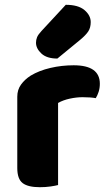

<svg xmlns="http://www.w3.org/2000/svg" viewBox="-20 -772 451 800"><path d="M222 -343V-229H52V-369Q52 -398 67.5 -419.5Q83 -441 108 -457Q143 -478 190 -489Q237 -500 287 -500Q396 -500 396 -423Q396 -405 391 -389.5Q386 -374 379 -363Q369 -365 355 -366Q341 -367 324 -367Q299 -367 271 -361Q243 -355 222 -343ZM52 -264H222V-1Q211 2 190.5 5Q170 8 146 8Q97 8 74.5 -9Q52 -26 52 -72ZM153 -643 254 -752Q306 -752 332 -730Q358 -708 358 -680Q358 -657 348 -641.5Q338 -626 314 -606L219 -528Q175 -528 152.5 -549Q130 -570 130 -594Q130 -606 134.5 -617Q139 -628 153 -643Z"/></svg>

Font: Baloo Bhaijaan 2 ExtraBold
Style: Regular
Weight: 800
Designer: Sanskriti Dholi, Noopur Datye and Ek Type
Foundry: Ek Type
Version: Version 1.701